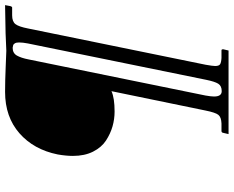

<svg xmlns="http://www.w3.org/2000/svg" viewBox="-102 -584 920 756"><g transform="rotate(-90 358.0 -206.0)"><path d="M481 144Q476.1 171.9 476.1 181.2Q476.1 196.3 483.2 200.7Q490.2 205.1 507.8 206.1H538.1Q542 206.1 542 212.9L537.1 233.9H208L212.9 212.9Q213.9 206.1 220.2 206.1H250Q274.9 205.1 283.9 193.6Q293 182.1 300.8 143.1L377 -227.1Q350.1 -214.8 296.9 -214.8Q267.1 -214.8 238.5 -222.9Q210 -231 182.9 -248.5Q155.8 -266.1 138.9 -299.6Q122.1 -333 122.1 -378.9Q122.1 -405.8 127.9 -439Q147 -533.2 211.4 -589.6Q275.9 -646 374 -646Q418 -646 472.9 -643.6Q527.8 -641.1 536.1 -641.1L605 -644L715.8 -646L711.9 -625Q710 -618.2 706.1 -618.2H675.8Q650.9 -618.2 640.9 -605Q630.9 -591.8 624 -556.2ZM421.9 145 564.9 -556.2Q568.8 -576.2 568.8 -590.8Q568.8 -602.1 565.4 -607.4Q562 -612.8 558.6 -614Q555.2 -615.2 547.9 -616.2Q526.9 -616.2 517.3 -599.6Q507.8 -583 502 -553.2L359.9 143.1Q356 165 356 176.8Q356 207 377 207Q397.9 207 406.5 193.1Q415 179.2 421.9 145Z"/></g></svg>

Font: Linux Libertine
Style: Semibold Italic
Weight: 600
Italic angle: -11.5°
Designer: Philipp H. Poll
Foundry: Philipp H. Poll
Version: Version 5.1.2 ; ttfautohint (v0.9)